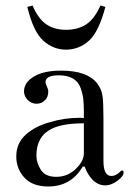

<svg xmlns="http://www.w3.org/2000/svg" viewBox="-20 -663 481 696"><path d="M219 -483Q174 -483 137.5 -515Q101 -547 79 -638L98 -643Q118 -596 147 -575.5Q176 -555 219 -555Q263 -555 293 -575Q323 -595 344 -643L362 -638Q338 -547 302 -515Q266 -483 219 -483ZM155 13Q98 13 68.5 -19Q39 -51 39 -96Q39 -144 73.5 -175Q108 -206 161 -220Q212 -236 270 -236L284 -235V-254Q284 -284 282 -303Q280 -322 272 -344.5Q264 -367 244 -378.5Q224 -390 193 -390Q145 -390 145 -365Q145 -360 150 -349Q155 -338 155 -333Q155 -310 143 -300Q132 -287 112 -287Q94 -287 80 -301Q67 -315 67 -332Q67 -351 80 -367Q116 -407 201 -407Q296 -407 332 -361Q348 -340 351.5 -316Q355 -292 355 -235V-80Q355 -25 384 -25Q400 -25 416 -41Q417 -42 418 -43Q420 -45 422 -45Q428 -45 428 -38Q428 -24 405.5 -7.5Q383 9 362 9Q336 9 316.5 -10.5Q297 -30 287 -59H280Q237 13 155 13ZM184 -22Q225 -22 254.5 -50.5Q284 -79 284 -107V-216Q207 -216 167 -196Q112 -169 112 -99Q112 -73 128 -47.5Q144 -22 184 -22Z"/></svg>

Font: HK Venetian
Style: Regular
Weight: 400
Designer: Alfredo Marco Pradil
Foundry: Alfredo Marco Pradil
Version: Version 1.000;PS 001.000;hotconv 1.0.88;makeotf.lib2.5.64775